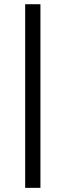

<svg xmlns="http://www.w3.org/2000/svg" viewBox="-20 -800 313 916"><path d="M100.1 96.2V-779.8H172.9V96.2Z"/></svg>

Font: Uncut Sans
Style: Regular
Weight: 400
Designer: Kasper Nordkvist
Foundry: UNCUT.wtf
Version: Version 1.304;Glyphs 3.2 (3246)